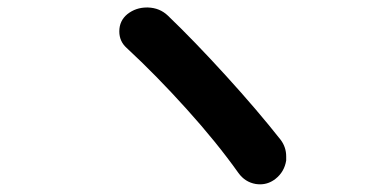

<svg xmlns="http://www.w3.org/2000/svg" viewBox="-20 -600 1040 510"><path d="M316.4 -472.7Q296.9 -490.2 296.9 -516.6Q296.9 -544.9 318.4 -562.5Q340.8 -580.1 370.1 -580.1Q372.1 -580.1 373 -580.1Q404.3 -579.1 425.8 -558.6Q496.1 -491.2 580.1 -398.9Q664.1 -306.6 725.6 -228.5Q740.2 -209 740.2 -184.6Q740.2 -179.7 740.2 -173.8Q735.4 -143.6 711.9 -125Q693.4 -110.4 670.9 -110.4Q665 -110.4 659.2 -111.3Q630.9 -116.2 613.3 -140.6Q555.7 -221.7 475.1 -311Q394.5 -400.4 316.4 -472.7Z"/></svg>

Font: Gen Jyuu GothicX Bold
Style: Bold
Weight: 700
Designer: Ryoko NISHIZUKA (kana &amp; ideographs); Paul D. Hunt (Latin, Greek &amp; Cyrillic); Wenlong ZHANG (bopomofo); Sandoll C
Version: Version 1.058.20140828